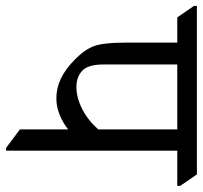

<svg xmlns="http://www.w3.org/2000/svg" viewBox="-80 -624 667 631"><g transform="rotate(90 253.5 -308.5)"><path d="M548.8 -557.6H433.1V4.9H423.8L363.3 -40.5V-199.2Q343.3 -182.6 316.2 -171.4Q289.1 -160.2 261.2 -160.2Q228 -160.2 196.8 -174.8Q165.5 -189.5 132.8 -221.9Q100.1 -254.4 89.1 -284.9Q78.1 -315.4 78.1 -387.2V-557.6H-4.9L-42.5 -612.3V-622.1H511.2L548.8 -567.4ZM363.3 -557.6H149.9V-314.5Q149.9 -264.2 170.7 -245.1Q191.4 -226.1 224.1 -226.1Q258.8 -226.1 296.1 -245.1Q333.5 -264.2 363.3 -297.9Z"/></g></svg>

Font: Noto Serif Devanagari
Style: Regular
Weight: 400
Designer: Monotype Design Team
Foundry: Monotype Imaging Inc.
Version: Version 1.01